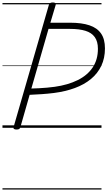

<svg xmlns="http://www.w3.org/2000/svg" viewBox="-20 -1035 870 1555"><path d="M114 14Q100 14 93.5 9.5Q87 5 90 -6L376 -996Q380 -1006 386.5 -1010.5Q393 -1015 408 -1015Q421 -1015 427.5 -1010.5Q434 -1006 431 -995L388 -851H549Q642 -851 704.5 -830Q767 -809 798.5 -763.5Q830 -718 830 -643Q830 -564 800.5 -502Q771 -440 716.5 -395Q662 -350 586 -322Q510 -294 417 -282Q369 -276 319 -272.5Q269 -269 220 -267L145 -5Q142 5 135.5 9.5Q129 14 114 14ZM234 -318Q265 -319 297 -320.5Q329 -322 361 -325Q393 -328 423 -332Q530 -347 609 -386Q688 -425 730.5 -488.5Q773 -552 773 -640Q773 -699 747.5 -734.5Q722 -770 672 -785.5Q622 -801 546 -801H373ZM0 490H802V500H0ZM0 -20H802V0H0ZM0 -505H802V-500H0ZM0 -1010H802V-1000H0Z"/></svg>

Font: Playwrite TZ Guides
Style: Regular
Weight: 400
Designer: Veronika Burian, José Scaglione
Foundry: TypeTogether
Version: Version 1.003